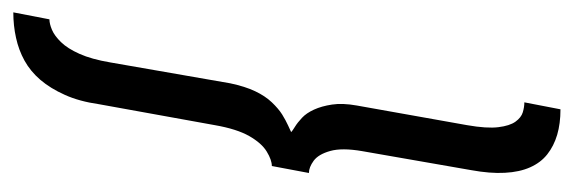

<svg xmlns="http://www.w3.org/2000/svg" viewBox="-382 -422 904 303"><g transform="rotate(90 70.5 -271.0)"><path d="M-61 160.5Q-40 160.5 -20.8 156.2Q-1.5 152 15.2 142.8Q32 133.5 45.5 117.8Q59 102 69.2 79.2Q79.5 56.5 84 25L117 -157.5Q123 -192 134.2 -211.8Q145.5 -231.5 158.8 -239.5Q172 -247.5 181.5 -247.5L192.5 -306Q183.5 -306 173.2 -313.5Q163 -321 157.8 -339.5Q152.5 -358 158 -390L188 -562Q193.5 -592 192.2 -615.2Q191 -638.5 183.5 -655.2Q176 -672 163 -682.2Q150 -692.5 132.2 -697.8Q114.5 -703 92 -703L81 -646Q88.5 -646 96.8 -643.5Q105 -641 111.5 -632Q118 -623 120.2 -605Q122.5 -587 117 -555.5L86 -381.5Q82 -359 84.5 -342.5Q87 -326 92.5 -314Q98 -302 105.5 -295Q113 -288 119.5 -284Q126 -280 128 -278Q125 -276.5 117.2 -273Q109.5 -269.5 100.2 -263.8Q91 -258 81 -247.5Q71 -237 63.5 -221.2Q56 -205.5 51 -182L18 7.5Q13 37 4.5 56Q-4 75 -14 85.2Q-24 95.5 -33.5 99.5Q-43 103.5 -50 103.5Z"/></g></svg>

Font: Anybody ExtraCondensed
Style: Italic
Weight: 400
Width: 2
Italic angle: -10°
Version: Version 1.113;gftools[0.9.25]